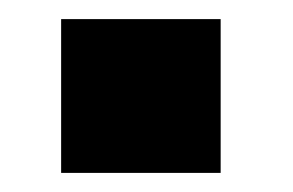

<svg xmlns="http://www.w3.org/2000/svg" viewBox="-20 -474 307 201"><path d="M211 -293H44V-454H211Z"/></svg>

Font: Morrison
Style: Bold
Weight: 700
Designer: Pablo Impallari, Rodrigo Fuenzalida (Modified by Dan O. Williams)
Version: Version 0.03;June 6, 2019;FontCreator 11.5.0.2425 64-bit; tt